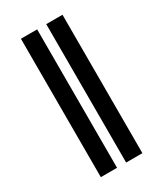

<svg xmlns="http://www.w3.org/2000/svg" viewBox="-178 -769 716 840"><g transform="rotate(-30 180.0 -349.5)"><path d="M156.2 0H74.2V-699.2H156.2ZM284.2 0H202.1V-699.2H284.2Z"/></g></svg>

Font: Pretendard Std SemiBold
Style: Regular
Weight: 600
Designer: Base glyphs from Inter by Rasmus Andersson; Hangeul glyphs from Noto Sans CJK(Source Han Sans) by Jang Soo-young and Kan
Foundry: Kil Hyung-jin
Version: Version 1.309